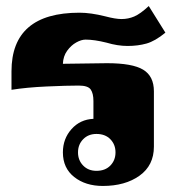

<svg xmlns="http://www.w3.org/2000/svg" viewBox="-20 -605 588 635"><path d="M188 -101Q188 -146 216.5 -178Q245 -210 289 -212V-271Q289 -296 280 -309Q271 -322 240 -322Q201 -322 134.5 -319Q68 -316 18 -308V-369Q18 -563 243 -563Q280 -563 328 -551Q362 -542 382 -542Q404 -542 424 -550.5Q444 -559 472 -585L527 -497Q493 -469 464.5 -461Q436 -453 402 -453Q369 -453 332 -464Q292 -474 263 -474Q249 -474 232 -464.5Q215 -455 202 -437Q189 -419 188 -394L334 -396Q418 -396 453.5 -374.5Q489 -353 489 -303V-120Q489 -58 441.5 -24Q394 10 320 10Q263 10 225.5 -19.5Q188 -49 188 -101ZM362 -101Q362 -127 345 -144.5Q328 -162 299 -162Q272 -162 255 -144.5Q238 -127 238 -101Q238 -75 255 -57.5Q272 -40 299 -40Q328 -40 345 -57.5Q362 -75 362 -101Z"/></svg>

Font: Taviraj Black
Style: Regular
Weight: 900
Designer: Katatrad Team
Foundry: CadsonDemak
Version: Version 1.001